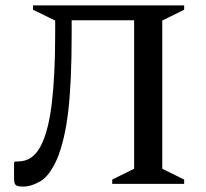

<svg xmlns="http://www.w3.org/2000/svg" viewBox="-20 -680 761 710"><path d="M395 0V-16L476 -56V-605H245V-551Q245 -378 232.5 -270Q220 -162 191 -92Q163 -29 129 -9.5Q95 10 66 10Q44 10 38 4Q32 -2 32 -19V-79L37 -83H47Q100 -83 129.5 -138Q159 -193 171.5 -297.5Q184 -402 184 -551V-604L102 -644V-660H661V-644L580 -604V-56L661 -16V0Z"/></svg>

Font: Spectral Medium
Style: Regular
Weight: 500
Designer: Jean-Baptiste Levee
Foundry: Production Type
Version: Version 2.001